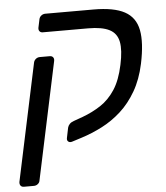

<svg xmlns="http://www.w3.org/2000/svg" viewBox="-62 -619 741 858"><g transform="rotate(-5 309.0 -190.0)"><path d="M11 191Q0.8 191 -4.1 184.6Q-8.9 178.3 -7.7 168.1L103.9 -357.3Q105.9 -367.4 113.8 -373.8Q121.6 -380.2 131.8 -380.2H176.2Q186.4 -380.2 191.2 -373.8Q196.1 -367.4 194.1 -357.3L82.5 168.1Q81.3 178.3 73.4 184.6Q65.6 191 55.4 191ZM241.9 9.3Q231.7 12.1 225.3 6.7Q218.9 1.3 220.9 -8.9L230.4 -55.2Q232.6 -63.8 239.5 -71.1Q246.3 -78.3 258.1 -82.3L300.1 -97.4Q343.7 -113.5 381 -138Q418.2 -162.4 445.8 -204.3Q473.3 -246.2 487.6 -314.2Q501.7 -379 494 -417.3Q486.3 -455.5 453.3 -472.3Q420.2 -489.2 357.9 -489.2H154.9Q144.9 -489.2 140.1 -495.6Q135.2 -501.9 137.2 -512.1L144.9 -548.4Q146.9 -558.4 154.9 -564.7Q163 -571 173 -571H389.4Q480.6 -571 528.7 -544.9Q576.9 -518.8 588.1 -461.3Q599.2 -403.9 579.4 -310.6Q564.6 -241.3 534.7 -190Q504.9 -138.6 465.2 -102.7Q425.4 -66.8 379.3 -43.2Q333.2 -19.6 286.4 -4.8Z"/></g></svg>

Font: Rubik Light
Style: Italic
Weight: 300
Italic angle: -12°
Designer: Hubert and Fischer
Foundry: Hubert and Fischer
Version: Version 2.300;gftools[0.9.30]